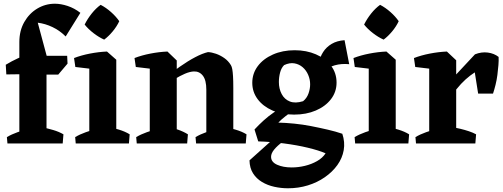

<svg xmlns="http://www.w3.org/2000/svg" viewBox="-20 -771 2706 1032"><path d="M84 0V-545Q84 -606 110.5 -652.5Q137 -699 180.5 -725Q224 -751 275 -751Q307 -751 343.5 -739Q380 -727 412 -702L333 -575Q301 -607 262 -625.5Q223 -644 183 -649L233 -463L230 -436V0ZM20 0 17 -34Q42 -49 74.5 -60.5Q107 -72 132 -78L121 0ZM189 0 206 -87Q236 -81 266.5 -72Q297 -63 321 -49L317 0ZM14 -371 11 -423Q44 -443 76 -457.5Q108 -472 139 -484L191 -435L168 -373ZM179 -370V-471H341L343 -429L293 -370Z M460 0V-446L555 -494L605 -450V0ZM387 0 384 -34Q409 -49 441.5 -60.5Q474 -72 499 -78L488 0ZM537 0 554 -91Q584 -85 618.5 -74.5Q653 -64 677 -49L673 0ZM385 -411 378 -459Q417 -474 463.5 -483Q510 -492 555 -494L559 -438L494 -398ZM540 -558Q511 -571 482.5 -593Q454 -615 435 -639Q451 -671 473.5 -699Q496 -727 521 -745Q550 -730 577 -706Q604 -682 621 -657Q608 -629 586 -602.5Q564 -576 540 -558Z M785 0V-446L880 -494L930 -446V0ZM1089 0V-289Q1089 -340 1070.5 -364Q1052 -388 1022 -387Q1000 -386 973.5 -374.5Q947 -363 920 -346.5Q893 -330 869 -311L860 -343Q903 -382 946.5 -412.5Q990 -443 1029 -463.5Q1068 -484 1098 -491Q1118 -490 1141 -482Q1164 -474 1185.5 -459Q1207 -444 1221 -421Q1226 -413 1228.5 -399Q1231 -385 1232.5 -361Q1234 -337 1234 -297V0ZM710 -411 703 -459Q742 -474 788.5 -483Q835 -492 880 -494L884 -438L819 -398ZM715 0 712 -34Q737 -49 769.5 -60.5Q802 -72 827 -78L816 0ZM858 0 875 -91Q905 -85 935.5 -74.5Q966 -64 990 -49L986 0ZM1034 0 1031 -34Q1056 -49 1088.5 -60.5Q1121 -72 1146 -78L1135 0ZM1163 0 1180 -91Q1209 -85 1245 -74.5Q1281 -64 1305 -49L1301 0Z M1528 241Q1491 241 1454.5 233Q1418 225 1388 207Q1358 189 1340 160.5Q1322 132 1321 91L1476 -48L1565 -50Q1529 -31 1500 -9.5Q1471 12 1454 32.5Q1437 53 1437 72Q1437 100 1469.5 114.5Q1502 129 1548 129Q1583 129 1618.5 120.5Q1654 112 1684 95Q1714 78 1730 53Q1693 37 1634.5 23Q1576 9 1507 0Q1438 -9 1368 -11L1348 -75Q1371 -100 1397 -123.5Q1423 -147 1451.5 -166.5Q1480 -186 1507 -198L1564 -182Q1540 -166 1516 -147.5Q1492 -129 1476 -112Q1516 -111 1561.5 -106.5Q1607 -102 1653 -93Q1699 -84 1742 -74Q1785 -64 1820 -52Q1835 -7 1827.5 36Q1820 79 1793.5 116Q1767 153 1726 181.5Q1685 210 1634.5 225.5Q1584 241 1528 241ZM1561 -155Q1494 -155 1443.5 -177.5Q1393 -200 1364.5 -238.5Q1336 -277 1336 -326Q1336 -376 1365.5 -415.5Q1395 -455 1447 -478Q1499 -501 1564 -501Q1627 -501 1678 -479Q1729 -457 1759 -418Q1789 -379 1789 -327Q1789 -277 1759 -238Q1729 -199 1677.5 -177Q1626 -155 1561 -155ZM1609 -227Q1629 -243 1638 -268Q1647 -293 1647 -318Q1647 -344 1636.5 -368.5Q1626 -393 1607 -409.5Q1588 -426 1562.5 -430.5Q1537 -435 1507 -421Q1492 -406 1485.5 -381Q1479 -356 1479 -330Q1479 -294 1494 -265.5Q1509 -237 1538 -225.5Q1567 -214 1609 -227ZM1692 -369Q1688 -402 1694 -433.5Q1700 -465 1717 -491.5Q1734 -518 1762.5 -535Q1791 -552 1832 -555L1857 -426Q1773 -434 1715 -386Z M1962 0V-446L2057 -494L2107 -450V0ZM1889 0 1886 -34Q1911 -49 1943.5 -60.5Q1976 -72 2001 -78L1990 0ZM2039 0 2056 -91Q2086 -85 2120.5 -74.5Q2155 -64 2179 -49L2175 0ZM1887 -411 1880 -459Q1919 -474 1965.5 -483Q2012 -492 2057 -494L2061 -438L1996 -398ZM2042 -558Q2013 -571 1984.5 -593Q1956 -615 1937 -639Q1953 -671 1975.5 -699Q1998 -727 2023 -745Q2052 -730 2079 -706Q2106 -682 2123 -657Q2110 -629 2088 -602.5Q2066 -576 2042 -558Z M2287 0V-446L2382 -494L2432 -447V0ZM2386 -219 2364 -298 2533 -479Q2568 -493 2602 -488.5Q2636 -484 2660 -465Q2661 -446 2659 -421Q2657 -396 2653.5 -368.5Q2650 -341 2643.5 -315Q2637 -289 2630 -268H2550L2532 -382Q2507 -366 2482.5 -344Q2458 -322 2433.5 -291.5Q2409 -261 2386 -219ZM2212 -411 2205 -459Q2244 -474 2290.5 -483Q2337 -492 2382 -494L2386 -438L2321 -398ZM2216 0 2213 -34Q2238 -49 2270.5 -60.5Q2303 -72 2328 -78L2317 0ZM2395 0 2412 -87Q2432 -84 2455 -78.5Q2478 -73 2500.5 -65.5Q2523 -58 2539 -49L2535 0Z"/></svg>

Font: Eczar SemiBold
Style: Regular
Weight: 600
Designer: Vaibhav Singh
Foundry: Rosetta Type Foundry
Version: Version 2.000